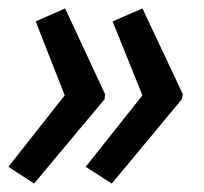

<svg xmlns="http://www.w3.org/2000/svg" viewBox="-27 -493 485 457"><path d="M239 -56 177 -96 312 -266 241 -442 312 -473 408 -269 406 -257ZM54 -56 -7 -96 127 -266 58 -442 128 -473 223 -269 222 -257Z"/></svg>

Font: Noto Sans ExtraCondensed Medium
Style: Italic
Weight: 500
Width: 2
Italic angle: -12°
Designer: Monotype Design Team
Foundry: Monotype Imaging Inc.
Version: Version 2.013; ttfautohint (v1.8.4.7-5d5b)